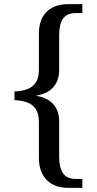

<svg xmlns="http://www.w3.org/2000/svg" viewBox="-20 -780 468 928"><path d="M312 128Q242 128 205 89Q168 50 168 -16V-190Q168 -231 152.5 -253.5Q137 -276 110 -285.5Q83 -295 50 -296V-338Q83 -339 110 -348.5Q137 -358 152.5 -380.5Q168 -403 168 -443V-617Q168 -685 205 -722.5Q242 -760 312 -760H378V-717H348Q304 -717 285 -690.5Q266 -664 266 -612V-441Q266 -392 238.5 -359.5Q211 -327 155 -318V-317Q212 -307 239 -275Q266 -243 266 -193V-20Q266 31 285 58Q304 85 348 85H378V128Z"/></svg>

Font: Noto Serif Thai
Style: Regular
Weight: 400
Designer: Monotype Design Team
Foundry: Monotype Imaging Inc.
Version: Version 2.001